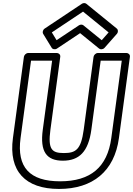

<svg xmlns="http://www.w3.org/2000/svg" viewBox="-20 -1197 871 1257"><path d="M319.3 -984.8 523.6 -1121 691 -984.8 646 -933.8 526.2 -1031.2C518.1 -1037.7 505.5 -1037 496.7 -1031.2L350.5 -933.8ZM272.8 -1010.2C260.4 -1001.9 256.2 -985.9 262.8 -975L318.5 -884C324.4 -874.4 339.9 -870.4 352.6 -878.8L504.5 -980L629.1 -878.8C637.8 -871.7 654.5 -872.6 664.6 -884L744.9 -975C754.8 -986.3 754.2 -1002.2 744.4 -1010.2L545.3 -1172.2C538 -1178.1 525.6 -1178.7 515.7 -1172.2ZM592.5 -825 528.1 -348C510.3 -216.8 476 -195 398.4 -195C320.7 -195 292.3 -216.8 310.1 -348L374.5 -825C376.6 -840.1 363.7 -850 352.9 -850H164.9C149.8 -850 138 -835.7 136.5 -825L64.6 -293C35.3 -76.1 145.7 40 366.6 40C587.5 40 729.3 -76.1 758.6 -293L830.5 -825C832.6 -840.1 819.7 -850 808.9 -850H620.9C605.8 -850 594 -835.7 592.5 -825ZM639.2 -800H777.2L708.6 -293C682.8 -101.9 572.4 -10 373.4 -10C174.3 -10 88.8 -101.9 114.6 -293L183.2 -800H321.2L260.1 -348C240.5 -203.2 285.2 -145 391.6 -145C498 -145 558.5 -203.2 578.1 -348Z"/></svg>

Font: Hussar Techniczny
Style: Bold 
Weight: 700
Foundry: Cannot Into Space Fonts
Version: Version 0.77